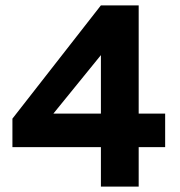

<svg xmlns="http://www.w3.org/2000/svg" viewBox="-20 -688 664 708"><path d="M352.1 0V-145.5H25.8V-250.5L351.9 -668H491.4V-269.2H589V-145.5H491.4V0ZM176.9 -269.2H352.1V-484.8Z"/></svg>

Font: Atkinson Hyperlegible Next
Style: Regular
Weight: 400
Designer: Elliott Scott, Megan Eiswerth, Linus Boman, Theodore Petrosky, Letters from Sweden
Foundry: Applied Design Works, Letters from Sweden
Version: Version 2.001